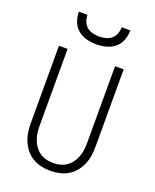

<svg xmlns="http://www.w3.org/2000/svg" viewBox="-163 -982 877 1087"><g transform="rotate(20 275.0 -439.0)"><path d="M275 12Q247 12 220 6Q193 0 169 -14Q145 -28 127.5 -49.5Q110 -71 99 -96.5Q88 -122 84 -149.5Q80 -177 80 -205V-670H132V-205Q132 -184 135 -163Q138 -142 145.5 -122.5Q153 -103 165.5 -86Q178 -69 195.5 -57Q213 -45 233.5 -40Q254 -35 275 -35Q296 -35 316.5 -40Q337 -45 354.5 -57Q372 -69 384.5 -86Q397 -103 404.5 -122.5Q412 -142 415 -163Q418 -184 418 -205V-670H470V-205Q470 -177 466 -149.5Q462 -122 451 -96.5Q440 -71 422.5 -49.5Q405 -28 381 -14Q357 0 330 6Q303 12 275 12ZM275 -750Q245 -750 216 -757.5Q187 -765 164 -784Q141 -803 130.5 -831.5Q120 -860 120 -890H172Q172 -870 179 -851Q186 -832 201 -819.5Q216 -807 235.5 -802Q255 -797 275 -797Q295 -797 314.5 -802Q334 -807 349 -819.5Q364 -832 371 -851Q378 -870 378 -890H430Q430 -860 419.5 -831.5Q409 -803 386 -784Q363 -765 334 -757.5Q305 -750 275 -750Z"/></g></svg>

Font: Lode Dark
Style: Regular
Weight: 400
Monospace: yes
Designer: Belleve Invis
Foundry: Belleve Invis
Version: Version 29.2.0; ttfautohint (v1.8.3)